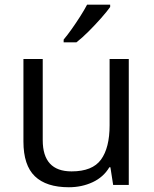

<svg xmlns="http://www.w3.org/2000/svg" viewBox="-20 -786 653 816"><path d="M527.3 -535.2V0H460.9L449.2 -75.2H444.8Q419.9 -33.2 373.8 -11.7Q327.6 9.8 272.5 9.8Q176.8 9.8 128.2 -36.9Q79.6 -83.5 79.6 -184.6V-535.2H161.6V-190.4Q161.6 -57.6 284.2 -57.6Q373 -57.6 409.4 -107.9Q445.8 -158.2 445.8 -253.4V-535.2ZM448.2 -766.1V-756.3Q435.1 -737.8 410.2 -709.5Q385.3 -681.2 356.9 -652.8Q328.6 -624.5 304.7 -606H250.5V-617.7Q266.1 -636.2 284.7 -662.4Q303.2 -688.5 320.8 -716.1Q338.4 -743.7 350.1 -766.1Z"/></svg>

Font: Open Sans
Style: Regular
Weight: 400
Designer: Monotype Design Team
Foundry: Monotype Imaging Inc.
Version: Version 3.000; ttfautohint (v1.8.4)